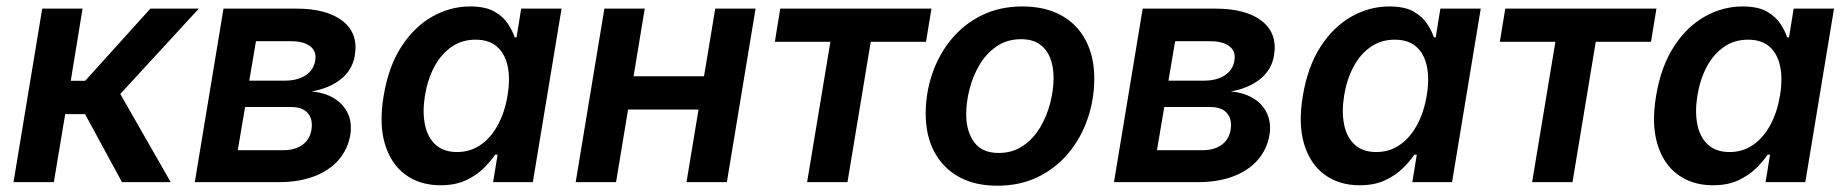

<svg xmlns="http://www.w3.org/2000/svg" viewBox="-20 -573 5811 604"><path d="M22.5 0 112.8 -545.9H239.7L202.6 -318.8H248L453.1 -545.9H605.5L358.4 -277.3L517.1 0H363.8L247.6 -213.9H185.1L149.4 0Z M592.8 0 683.1 -545.9H911.6Q1008.8 -545.9 1058.3 -506.6Q1107.9 -467.3 1096.2 -398.4Q1088.9 -353.5 1053 -324.5Q1017.1 -295.4 960 -285.2Q1002 -281.7 1031.5 -263.4Q1061 -245.1 1074.5 -215.6Q1087.9 -186 1082 -148.4Q1074.2 -103 1044.9 -69.6Q1015.6 -36.1 967.8 -18.1Q919.9 0 856.9 0ZM728 -100.6H873.5Q907.2 -100.6 930.7 -116.9Q954.1 -133.3 959.5 -163.6Q965.3 -196.8 948.7 -216.6Q932.1 -236.3 896 -236.3H751ZM764.2 -319.3H876.5Q915.5 -319.3 941.2 -335.9Q966.8 -352.5 971.7 -382.8Q976.6 -411.6 955.8 -427.5Q935.1 -443.4 894.5 -443.4H785.2Z M1365.2 9.8Q1301.3 9.8 1255.6 -23.4Q1210 -56.6 1190.9 -119.9Q1171.9 -183.1 1187 -272Q1202.1 -363.3 1242.4 -425.8Q1282.7 -488.3 1339.4 -520.5Q1396 -552.7 1459 -552.7Q1507.3 -552.7 1535.4 -536.6Q1563.5 -520.5 1578.1 -497.8Q1592.8 -475.1 1599.1 -455.6H1605L1619.6 -545.9H1746.6L1656.2 0H1531.2L1545.4 -86.4H1537.6Q1523.9 -65.9 1501.5 -43.7Q1479 -21.5 1445.8 -5.9Q1412.6 9.8 1365.2 9.8ZM1418 -94.7Q1459.5 -94.7 1491.9 -117.2Q1524.4 -139.6 1546.1 -179.7Q1567.9 -219.7 1576.7 -272.9Q1585.4 -326.2 1576.9 -365.5Q1568.4 -404.8 1543.2 -426.5Q1518.1 -448.2 1476.1 -448.2Q1433.1 -448.2 1400.1 -425.3Q1367.2 -402.3 1346.2 -362.8Q1325.2 -323.2 1316.9 -272.9Q1308.6 -221.7 1316.7 -181.4Q1324.7 -141.1 1350.1 -117.9Q1375.5 -94.7 1418 -94.7Z M2228.5 -333 2211.4 -228.5H1921.4L1938.5 -333ZM2008.3 -545.9 1918 0H1791L1881.3 -545.9ZM2356.9 -545.9 2266.6 0H2139.6L2230 -545.9Z M2519 0 2592.3 -441.4H2417.5L2434.6 -545.9H2910.2L2893.1 -441.4H2719.2L2646 0Z M3117.7 11.2Q3046.4 11.2 2996.1 -16.8Q2945.8 -44.9 2918.9 -95.9Q2892.1 -147 2892.1 -215.3Q2892.1 -280.8 2912.8 -341.3Q2933.6 -401.9 2972.9 -449.5Q3012.2 -497.1 3068.6 -524.9Q3125 -552.7 3196.3 -552.7Q3267.6 -552.7 3318.1 -524.9Q3368.7 -497.1 3395.5 -446Q3422.4 -395 3422.4 -326.2Q3422.4 -260.3 3401.6 -199.7Q3380.9 -139.2 3341.3 -91.6Q3301.8 -43.9 3245.4 -16.4Q3189 11.2 3117.7 11.2ZM3121.6 -91.8Q3165.5 -91.8 3198.2 -114.3Q3231 -136.7 3252.2 -172.4Q3273.4 -208 3283.9 -249.3Q3294.4 -290.5 3294.4 -328.1Q3294.4 -363.8 3283.4 -391.1Q3272.5 -418.5 3250 -434.1Q3227.5 -449.7 3192.4 -449.7Q3148.4 -449.7 3115.7 -427.5Q3083 -405.3 3061.8 -369.6Q3040.5 -334 3030 -292.7Q3019.5 -251.5 3019.5 -213.4Q3019.5 -160.2 3044.4 -126Q3069.3 -91.8 3121.6 -91.8Z M3484.4 0 3574.7 -545.9H3803.2Q3900.4 -545.9 3950 -506.6Q3999.5 -467.3 3987.8 -398.4Q3980.5 -353.5 3944.6 -324.5Q3908.7 -295.4 3851.6 -285.2Q3893.6 -281.7 3923.1 -263.4Q3952.6 -245.1 3966.1 -215.6Q3979.5 -186 3973.6 -148.4Q3965.8 -103 3936.5 -69.6Q3907.2 -36.1 3859.4 -18.1Q3811.5 0 3748.5 0ZM3619.6 -100.6H3765.1Q3798.8 -100.6 3822.3 -116.9Q3845.7 -133.3 3851.1 -163.6Q3856.9 -196.8 3840.3 -216.6Q3823.7 -236.3 3787.6 -236.3H3642.6ZM3655.8 -319.3H3768.1Q3807.1 -319.3 3832.8 -335.9Q3858.4 -352.5 3863.3 -382.8Q3868.2 -411.6 3847.4 -427.5Q3826.7 -443.4 3786.1 -443.4H3676.8Z M4256.8 9.8Q4192.9 9.8 4147.2 -23.4Q4101.6 -56.6 4082.5 -119.9Q4063.5 -183.1 4078.6 -272Q4093.8 -363.3 4134 -425.8Q4174.3 -488.3 4231 -520.5Q4287.6 -552.7 4350.6 -552.7Q4398.9 -552.7 4427 -536.6Q4455.1 -520.5 4469.7 -497.8Q4484.4 -475.1 4490.7 -455.6H4496.6L4511.2 -545.9H4638.2L4547.9 0H4422.9L4437 -86.4H4429.2Q4415.5 -65.9 4393.1 -43.7Q4370.6 -21.5 4337.4 -5.9Q4304.2 9.8 4256.8 9.8ZM4309.6 -94.7Q4351.1 -94.7 4383.5 -117.2Q4416 -139.6 4437.7 -179.7Q4459.5 -219.7 4468.3 -272.9Q4477.1 -326.2 4468.5 -365.5Q4460 -404.8 4434.8 -426.5Q4409.7 -448.2 4367.7 -448.2Q4324.7 -448.2 4291.7 -425.3Q4258.8 -402.3 4237.8 -362.8Q4216.8 -323.2 4208.5 -272.9Q4200.2 -221.7 4208.3 -181.4Q4216.3 -141.1 4241.7 -117.9Q4267.1 -94.7 4309.6 -94.7Z M4799.8 0 4873 -441.4H4698.2L4715.3 -545.9H5190.9L5173.8 -441.4H5000L4926.8 0Z M5368.2 9.8Q5304.2 9.8 5258.5 -23.4Q5212.9 -56.6 5193.8 -119.9Q5174.8 -183.1 5189.9 -272Q5205.1 -363.3 5245.4 -425.8Q5285.6 -488.3 5342.3 -520.5Q5398.9 -552.7 5461.9 -552.7Q5510.3 -552.7 5538.3 -536.6Q5566.4 -520.5 5581.1 -497.8Q5595.7 -475.1 5602.1 -455.6H5607.9L5622.6 -545.9H5749.5L5659.2 0H5534.2L5548.3 -86.4H5540.5Q5526.9 -65.9 5504.4 -43.7Q5481.9 -21.5 5448.7 -5.9Q5415.5 9.8 5368.2 9.8ZM5420.9 -94.7Q5462.4 -94.7 5494.9 -117.2Q5527.3 -139.6 5549.1 -179.7Q5570.8 -219.7 5579.6 -272.9Q5588.4 -326.2 5579.8 -365.5Q5571.3 -404.8 5546.1 -426.5Q5521 -448.2 5479 -448.2Q5436 -448.2 5403.1 -425.3Q5370.1 -402.3 5349.1 -362.8Q5328.1 -323.2 5319.8 -272.9Q5311.5 -221.7 5319.6 -181.4Q5327.6 -141.1 5353 -117.9Q5378.4 -94.7 5420.9 -94.7Z"/></svg>

Font: Inter SemiBold
Style: Italic
Weight: 600
Italic angle: -9.3988°
Designer: Rasmus Andersson
Foundry: rsms
Version: Version 4.001;git-66647c0bb